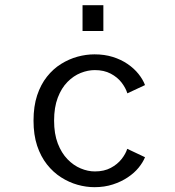

<svg xmlns="http://www.w3.org/2000/svg" viewBox="-20 -726 690 756"><path d="M352 11Q319 11 285.2 1.5Q251.5 -8 220.5 -27.8Q189.5 -47.5 165 -78.5Q140.5 -109.5 126.2 -152.2Q112 -195 112 -251Q112 -307.5 126.2 -350.5Q140.5 -393.5 165 -424.2Q189.5 -455 220.5 -474.2Q251.5 -493.5 285.2 -502.8Q319 -512 352 -512Q391.5 -512 424.2 -501.8Q457 -491.5 482.5 -474Q508 -456.5 525.2 -435Q542.5 -413.5 551 -391L481.5 -358.5Q475 -379.5 458.8 -400.8Q442.5 -422 416 -436Q389.5 -450 353.5 -450Q326 -450 297.8 -438.8Q269.5 -427.5 245.8 -403.5Q222 -379.5 207.5 -341.5Q193 -303.5 193 -251Q193 -199 207.5 -161.2Q222 -123.5 245.8 -99Q269.5 -74.5 297.8 -62.8Q326 -51 353.5 -51Q390 -51 416.2 -65Q442.5 -79 458.8 -99.8Q475 -120.5 481 -140L551 -107Q543 -87 526 -66Q509 -45 483.2 -27.8Q457.5 -10.5 424.5 0.2Q391.5 11 352 11ZM305 -705.5H387V-604H305Z"/></svg>

Font: Trispace Thin Light
Style: Regular
Weight: 300
Version: Version 1.210